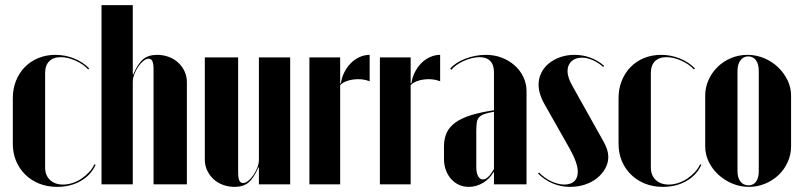

<svg xmlns="http://www.w3.org/2000/svg" viewBox="-20 -719 3136 749"><path d="M30 -337V-158Q30 -121 43 -90.5Q56 -60 79 -37.5Q102 -15 133.5 -2.5Q165 10 203 10Q255 10 295 -13Q335 -36 353 -76L348 -78Q341 -62 327.5 -47.5Q314 -33 297.5 -22Q281 -11 262.5 -5Q244 1 226 1Q194 1 175 -17Q156 -35 156 -66V-434Q156 -464 172 -480Q188 -496 217 -496Q244 -496 274.5 -482.5Q305 -469 324 -448L328 -452Q304 -477 269 -491Q234 -505 196 -505Q160 -505 129.5 -492.5Q99 -480 77 -457.5Q55 -435 42.5 -404Q30 -373 30 -337Z M500 -429H498V-459V-699H376V0H498V-400Q498 -414 504 -429.5Q510 -445 519 -458.5Q528 -472 539 -481Q550 -490 560 -490Q570 -490 574.5 -480Q579 -470 579 -447V0H709V-399Q709 -421 700 -440.5Q691 -460 675.5 -474.5Q660 -489 638.5 -497Q617 -505 593 -505Q559 -505 538.5 -488Q518 -471 500 -429Z M988 -66H990V-36V0H1112V-495H990V-95Q990 -81 984 -65.5Q978 -50 969 -36.5Q960 -23 949 -14Q938 -5 928 -5Q918 -5 913.5 -15Q909 -25 909 -48V-495H779V-96Q779 -74 788 -54.5Q797 -35 812.5 -20.5Q828 -6 849.5 2Q871 10 895 10Q929 10 949.5 -7Q970 -24 988 -66Z M1307 -495V-424V-394H1310Q1313 -417 1323.5 -437.5Q1334 -458 1349 -473Q1364 -488 1383 -496.5Q1402 -505 1422 -505V-402Q1407 -408 1391 -409.5Q1375 -411 1359 -409Q1343 -407 1329.5 -401.5Q1316 -396 1307 -387V0H1187V-495Z M1582 -495V-424V-394H1585Q1588 -417 1598.5 -437.5Q1609 -458 1624 -473Q1639 -488 1658 -496.5Q1677 -505 1697 -505V-402Q1682 -408 1666 -409.5Q1650 -411 1634 -409Q1618 -407 1604.5 -401.5Q1591 -396 1582 -387V0H1462V-495Z M1712 -98Q1712 -75 1719.5 -55Q1727 -35 1740 -20.5Q1753 -6 1770.5 2Q1788 10 1809 10Q1838 10 1864 -5.5Q1890 -21 1905 -47H1907V-27V0H2034V-363Q2034 -393 2021.5 -419Q2009 -445 1987.5 -464Q1966 -483 1937.5 -494Q1909 -505 1875 -505Q1855 -505 1834 -501Q1813 -497 1794 -489.5Q1775 -482 1760 -472Q1745 -462 1736 -451L1741 -447Q1748 -456 1760.5 -465Q1773 -474 1788.5 -481Q1804 -488 1820.5 -492Q1837 -496 1851 -496Q1878 -496 1892.5 -481Q1907 -466 1907 -437V-289Q1854 -281 1817 -269.5Q1780 -258 1756.5 -241Q1733 -224 1722.5 -201Q1712 -178 1712 -148ZM1864 -19Q1852 -19 1845 -32Q1838 -45 1838 -66V-207Q1838 -228 1840 -241Q1842 -254 1849.5 -262Q1857 -270 1870.5 -274.5Q1884 -279 1907 -283V-60Q1896 -40 1885 -29.5Q1874 -19 1864 -19Z M2337 -462Q2313 -483 2283.5 -494Q2254 -505 2221 -505Q2191 -505 2165.5 -496Q2140 -487 2121 -471.5Q2102 -456 2091.5 -434.5Q2081 -413 2081 -389Q2081 -371 2087 -351.5Q2093 -332 2105 -311L2203 -138Q2218 -111 2226 -88.5Q2234 -66 2234 -49Q2234 -37 2230.5 -27.5Q2227 -18 2220.5 -12Q2214 -6 2204 -2.5Q2194 1 2182 1Q2158 1 2131 -11.5Q2104 -24 2083 -46L2079 -42Q2104 -17 2136 -3.5Q2168 10 2204 10Q2235 10 2262 1Q2289 -8 2309 -24Q2329 -40 2341 -61.5Q2353 -83 2353 -107Q2353 -121 2348.5 -135Q2344 -149 2336 -164L2214 -382Q2204 -399 2199 -414Q2194 -429 2194 -442Q2194 -454 2198 -463.5Q2202 -473 2209.5 -480Q2217 -487 2227 -490.5Q2237 -494 2250 -494Q2270 -494 2292 -484.5Q2314 -475 2333 -458Z M2393 -337V-158Q2393 -121 2406 -90.5Q2419 -60 2442 -37.5Q2465 -15 2496.5 -2.5Q2528 10 2566 10Q2618 10 2658 -13Q2698 -36 2716 -76L2711 -78Q2704 -62 2690.5 -47.5Q2677 -33 2660.5 -22Q2644 -11 2625.5 -5Q2607 1 2589 1Q2557 1 2538 -17Q2519 -35 2519 -66V-434Q2519 -464 2535 -480Q2551 -496 2580 -496Q2607 -496 2637.5 -482.5Q2668 -469 2687 -448L2691 -452Q2667 -477 2632 -491Q2597 -505 2559 -505Q2523 -505 2492.5 -492.5Q2462 -480 2440 -457.5Q2418 -435 2405.5 -404Q2393 -373 2393 -337Z M2896 -505Q2930 -505 2961 -492Q2992 -479 3015 -457Q3038 -435 3052 -406.5Q3066 -378 3066 -346V-148Q3066 -116 3053 -87Q3040 -58 3017.5 -36.5Q2995 -15 2965 -2.5Q2935 10 2902 10Q2867 10 2836.5 -3Q2806 -16 2782.5 -37.5Q2759 -59 2745 -87.5Q2731 -116 2731 -148V-346Q2731 -378 2744 -407Q2757 -436 2779.5 -458Q2802 -480 2832 -492.5Q2862 -505 2896 -505ZM2899 -499Q2880 -499 2868.5 -483.5Q2857 -468 2857 -443V-51Q2857 -26 2868.5 -11Q2880 4 2900 4Q2919 4 2929.5 -10.5Q2940 -25 2940 -51V-443Q2940 -469 2929 -484Q2918 -499 2899 -499Z"/></svg>

Font: Moniqa Black
Style: Regular
Weight: 900
Designer: Rajesh Rajput
Foundry: Rajesh Rajput
Version: Version 1.000